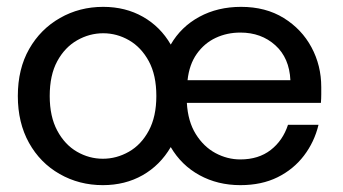

<svg xmlns="http://www.w3.org/2000/svg" viewBox="-20 -528 1000 560"><path d="M280 12Q211 12 154 -20.5Q97 -53 64.5 -111.5Q32 -170 32 -248Q32 -327 65 -385Q98 -443 155 -475.5Q212 -508 281 -508Q346 -508 397 -479Q448 -450 478 -398Q508 -450 561.5 -479Q615 -508 683 -508Q755 -508 807.5 -475.5Q860 -443 888.5 -390Q917 -337 917 -274Q917 -264 917 -252.5Q917 -241 916 -228H525Q528 -174 551 -137Q574 -100 608.5 -81.5Q643 -63 681 -63Q734 -63 769.5 -90.5Q805 -118 820 -164H909Q897 -114 866.5 -74Q836 -34 789.5 -11Q743 12 681 12Q615 12 562 -17Q509 -46 478 -99Q447 -46 396 -17Q345 12 280 12ZM280 -65Q320 -65 356 -85.5Q392 -106 414 -147Q436 -188 436 -248Q436 -309 414 -349.5Q392 -390 356.5 -410.5Q321 -431 281 -431Q241 -431 205 -410.5Q169 -390 147 -349.5Q125 -309 125 -248Q125 -188 147 -147Q169 -106 204.5 -85.5Q240 -65 280 -65ZM527 -294H827Q824 -359 783 -396Q742 -433 681 -433Q642 -433 609 -417.5Q576 -402 554 -371Q532 -340 527 -294Z"/></svg>

Font: Host Grotesk Light
Style: Regular
Weight: 400
Version: Version 1.003